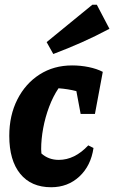

<svg xmlns="http://www.w3.org/2000/svg" viewBox="-20 -775 480 807"><path d="M195 12Q111 12 65 -44.5Q19 -101 19 -204Q19 -290 53 -357Q87 -424 146.5 -462Q206 -500 283 -500Q319 -500 353 -493Q387 -486 412 -473L379 -296H319L301 -392Q266 -401 226 -404Q203 -370 186.5 -326Q170 -282 161.5 -236Q153 -190 153 -148Q153 -139 154 -130Q184 -103 227 -103Q294 -103 351 -164L373 -153Q362 -78 313.5 -33Q265 12 195 12ZM163 -97 161 -102Q162 -99 163 -97ZM204 -548 176 -598 368 -755H387L440 -654Q382 -623 323.5 -597Q265 -571 204 -548Z"/></svg>

Font: Piazzolla
Style: Bold Italic
Weight: 700
Italic angle: -11.3°
Designer: Juan Pablo del Peral
Foundry: Huerta Tipografica
Version: Version 1.330